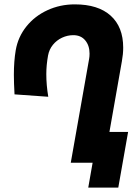

<svg xmlns="http://www.w3.org/2000/svg" viewBox="-20 -745 640 879"><path d="M390 -499.5Q390 -536.5 370.2 -560.2Q350.5 -584 315.5 -584Q289 -584 264.2 -572.5Q239.5 -561 222.2 -539.8Q205 -518.5 200 -491Q192 -447 192 -405.5Q192 -355.5 201 -302L46.5 -313Q43.5 -365 43.5 -402.5Q43.5 -465 52 -515Q62.5 -576 100.8 -623.8Q139 -671.5 197 -698.2Q255 -725 322.5 -725Q429.5 -725 486.8 -673.2Q544 -621.5 544 -527Q544 -497.5 538 -464.5L481 -141H566.5L521.5 114H384L404 0H304L388 -475.5Q390 -486 390 -499.5Z"/></svg>

Font: JuliaMono Black
Style: Italic
Weight: 900
Italic angle: -9°
Monospace: yes
Designer: cormullion
Foundry: corm
Version: Version 0.057; ttfautohint (v1.8.4)